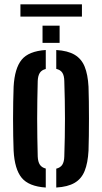

<svg xmlns="http://www.w3.org/2000/svg" viewBox="-20 -832 458 860"><path d="M41 -157Q40 -185.5 39.2 -222.5Q38.5 -259.5 38.5 -299Q38.5 -338.5 39.2 -376Q40 -413.5 41 -443.5Q45.5 -526 77 -564.5Q108.5 -603 185 -608V-523Q166.5 -518.5 158.2 -505.5Q150 -492.5 149 -469.5Q148 -425.5 147.2 -383.5Q146.5 -341.5 146.5 -300Q146.5 -258.5 147.2 -216.5Q148 -174.5 149 -131Q150 -107.5 158.5 -94.5Q167 -81.5 185 -77V8Q109 3 77.2 -35.5Q45.5 -74 41 -157ZM232 8V-76.5Q250.5 -81 259 -94.2Q267.5 -107.5 268 -131Q269.5 -175 270.2 -217Q271 -259 271 -300.5Q271 -342 270.2 -383.8Q269.5 -425.5 268 -469.5Q267.5 -493.5 259.2 -506.2Q251 -519 232 -523.5V-608Q283.5 -605 314.2 -586.8Q345 -568.5 359.2 -533.5Q373.5 -498.5 376.5 -443.5Q377.5 -414.5 378 -377.8Q378.5 -341 378.5 -301.2Q378.5 -261.5 378 -224.2Q377.5 -187 376.5 -157Q373.5 -102 359.2 -66.5Q345 -31 314.2 -13Q283.5 5 232 8ZM170.5 -640V-717H247V-640ZM71.5 -812.5H347V-757.5H71.5Z"/></svg>

Font: Big Shoulders Stencil Display Thin
Style: Bold
Weight: 700
Version: Version 2.001